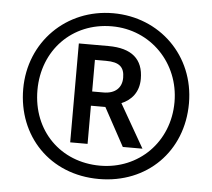

<svg xmlns="http://www.w3.org/2000/svg" viewBox="-52 -847 936 847"><g transform="rotate(5 416.0 -423.0)"><path d="M416 -56C629 -56 783 -210 783 -423C783 -634 622 -790 416 -790C208 -790 49 -631 49 -423C49 -215 198 -56 416 -56ZM416 -115C241 -115 112 -243 112 -423C112 -600 239 -732 415 -732C588 -732 719 -595 719 -423C719 -246 587 -115 416 -115ZM276 -206H353V-375H417L509 -206H596L486 -398C529 -416 562 -452 562 -512C562 -599 511 -644 407 -644H276ZM403 -438H353V-578H402C462 -578 484 -557 484 -510C484 -466 455 -438 403 -438Z"/></g></svg>

Font: Noto Sans Malayalam UI SemiCondensed SemiBold
Style: Regular
Weight: 600
Width: 4
Designer: Jelle Bosma - Monotype Design Team
Foundry: Monotype Imaging Inc.
Version: Version 2.104